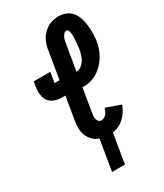

<svg xmlns="http://www.w3.org/2000/svg" viewBox="-231 -832 962 1126"><g transform="rotate(-30 250.0 -269.0)"><path d="M180 205 214 -2Q190 -10 173 -27Q156 -44 146.5 -66.5Q137 -89 137 -114.5Q137 -140 141 -166L167 -320H148Q130 -320 113.5 -323Q97 -326 82.5 -334Q68 -342 58 -354.5Q48 -367 44 -383Q40 -399 39.5 -416Q39 -433 42 -450L48 -485H160L149 -419Q149 -419 148 -419Q148 -418 148 -418Q147 -417 146.5 -417Q146 -417 146 -416Q146 -416 146 -416Q146 -415 147 -415H182L213 -602Q216 -620 221.5 -638Q227 -656 237 -672.5Q247 -689 261 -702.5Q275 -716 291.5 -725.5Q308 -735 326.5 -739Q345 -743 363 -743Q390 -743 414 -733Q438 -723 453 -703.5Q468 -684 476 -659.5Q484 -635 486.5 -609Q489 -583 489 -556.5Q489 -530 485 -503Q481 -480 473 -457Q465 -434 452.5 -413Q440 -392 422.5 -373Q405 -354 384 -340.5Q363 -327 339.5 -319.5Q316 -312 293 -312Q289 -312 285 -312Q281 -312 278 -313L251 -151Q249 -140 249 -130Q249 -120 251.5 -111Q254 -102 260.5 -95Q267 -88 277 -88Q287 -88 296.5 -93Q306 -98 312.5 -106Q319 -114 323.5 -123.5Q328 -133 330 -143L429 -108Q421 -87 409 -67.5Q397 -48 380 -32Q363 -16 342 -6Q321 4 300 7L267 205ZM293 -408Q305 -408 316.5 -414Q328 -420 336.5 -428.5Q345 -437 351.5 -448Q358 -459 362 -470Q366 -481 369 -492.5Q372 -504 374 -515Q375 -524 376 -533Q377 -542 378 -551Q379 -560 379.5 -569Q380 -578 380.5 -587Q381 -596 380.5 -604.5Q380 -613 379 -622Q378 -631 374 -639Q370 -647 361 -647Q352 -647 344.5 -639Q337 -631 333 -622.5Q329 -614 326.5 -605Q324 -596 323 -587Z"/></g></svg>

Font: Iosevka Curly Slab
Style: Bold Italic
Weight: 700
Italic angle: -9°
Monospace: yes
Designer: Belleve Invis
Foundry: Belleve Invis
Version: Version 22.1.2; ttfautohint (v1.8.4)